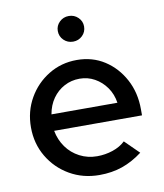

<svg xmlns="http://www.w3.org/2000/svg" viewBox="-82 -786 737 863"><g transform="rotate(-10 286.5 -355.0)"><path d="M303 9Q228 9 167.5 -26Q107 -61 71.5 -121Q36 -181 36 -255Q36 -328 70 -387.5Q104 -447 162 -482.5Q220 -518 291 -518Q362 -518 417 -482.5Q472 -447 504.5 -386.5Q537 -326 537 -250V-222H136Q144 -180 167.5 -147Q191 -114 227.5 -95Q264 -76 307 -76Q344 -76 378.5 -87.5Q413 -99 436 -121L500 -58Q455 -24 407.5 -7.5Q360 9 303 9ZM137 -297H438Q432 -337 410.5 -367.5Q389 -398 357.5 -415.5Q326 -433 289 -433Q251 -433 219 -416Q187 -399 165.5 -368.5Q144 -338 137 -297ZM290 -602Q265 -602 247.5 -619Q230 -636 230 -661Q230 -685 247.5 -702Q265 -719 290 -719Q315 -719 332.5 -702Q350 -685 350 -661Q350 -636 332.5 -619Q315 -602 290 -602Z"/></g></svg>

Font: Red Hat Display Medium
Style: Regular
Weight: 500
Designer: Pentagram, MCKL
Foundry: Pentagram, MCKL
Version: Version 1.023